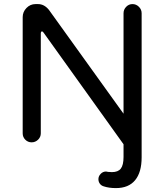

<svg xmlns="http://www.w3.org/2000/svg" viewBox="-20 -708 824 963"><path d="M690.4 -641.6V81.1Q690.4 156.2 657.7 195.8Q625 235.4 561.5 235.4Q526.4 235.4 500 226.6Q487.3 222.7 480.5 212.9Q473.6 203.1 473.6 190.4Q473.6 175.8 484.9 164.1Q496.1 152.3 511.7 152.3L523.4 154.3H526.4Q532.2 155.3 541 155.3Q572.3 155.3 585.9 137.7Q599.6 120.1 599.6 79.1V15.6L198.2 -544.9Q193.4 -550.8 190.4 -550.8Q188.5 -550.8 186.5 -547.9Q184.6 -544.9 184.6 -541V-39.1Q184.6 -20.5 170.9 -7.3Q157.2 5.9 138.7 5.9Q120.1 5.9 106.9 -7.3Q93.8 -20.5 93.8 -39.1V-622.1Q93.8 -648.4 112.8 -668Q131.8 -687.5 158.2 -687.5H170.9Q202.1 -687.5 225.6 -658.2L599.6 -137.7V-641.6Q599.6 -660.2 612.8 -673.8Q626 -687.5 644.5 -687.5Q663.1 -687.5 676.8 -673.8Q690.4 -660.2 690.4 -641.6Z"/></svg>

Font: FakePearl
Style: Regular
Weight: 400
Version: Version 1.2